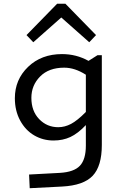

<svg xmlns="http://www.w3.org/2000/svg" viewBox="-20 -763 654 1022"><path d="M121.1 -576.2 284.2 -743.2H328.1L491.2 -576.2L455.1 -538.1L306.2 -669.9L157.2 -538.1ZM59.1 -240.2Q59.1 -339.4 129.6 -407.2Q200.2 -475.1 310.1 -475.1Q386.2 -475.1 451.2 -439L499 -469.2H522V8.8Q522 121.1 473.4 172.6Q424.8 224.1 310.1 230L138.2 238.8L134.8 166L298.8 157.2Q374 152.8 405.5 119.1Q437 85.4 437 12.2V-97.2Q394.5 -52.2 354.5 -33.7Q314.5 -15.1 265.1 -15.1Q209 -15.1 162.4 -42.2Q115.7 -69.3 87.4 -121.3Q59.1 -173.3 59.1 -240.2ZM147 -242.2Q147 -171.9 188.5 -128.9Q230 -85.9 290 -85.9Q324.7 -85.9 358.2 -103.5Q391.6 -121.1 437 -167V-365.2Q378.4 -402.8 321.8 -402.8Q239.7 -402.8 193.4 -355.7Q147 -308.6 147 -242.2Z"/></svg>

Font: IntelOne Mono
Style: Regular
Weight: 400
Designer: Fred Shallcrass
Foundry: Frere-Jones Type LLC
Version: Version 1.200;hotconv 1.1.0;makeotfexe 2.6.0;FJTRelease1.2